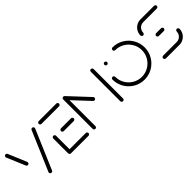

<svg xmlns="http://www.w3.org/2000/svg" viewBox="153 -1352 2184 2184"><g transform="rotate(-45 1245.0 -259.5)"><path d="M164.4 -273.7Q164.4 -267.8 161.5 -262.6Q158.5 -257.4 153.3 -254.4Q148.1 -251.5 142.2 -251.5Q135.6 -251.5 130.2 -255Q124.8 -258.5 121.9 -264.4L27.8 -487.4Q25.9 -491.9 25.9 -496.3Q25.9 -502.2 28.9 -507.4Q31.9 -512.6 37 -515.6Q42.2 -518.5 48.1 -518.5Q54.8 -518.5 60.2 -515Q65.6 -511.5 68.5 -505.6L162.6 -282.6Q164.4 -278.1 164.4 -273.7ZM271.5 0Q265.6 0 260.4 -3Q255.2 -5.9 252.2 -11.1Q249.3 -16.3 249.3 -22.2Q249.3 -27.4 251.5 -31.1L454.4 -505.6Q457.4 -511.5 462.8 -515Q468.1 -518.5 474.8 -518.5Q480.7 -518.5 485.9 -515.6Q491.1 -512.6 494.1 -507.4Q497 -502.2 497 -496.3Q497 -491.5 494.8 -487.4L291.9 -13Q288.9 -7 283.5 -3.5Q278.1 0 271.5 0Z M560 -22.2V-261.5Q560 -267.4 563 -272.6Q565.9 -277.8 571.1 -280.7Q576.3 -283.7 582.2 -283.7Q588.1 -283.7 593.3 -280.7Q598.5 -277.8 601.5 -272.6Q604.4 -267.4 604.4 -261.5V-22.2ZM887.4 -22.2Q887.4 -16.3 884.4 -11.1Q881.5 -5.9 876.3 -3Q871.1 0 865.2 0H582.2Q576.3 0 571.1 -3Q565.9 -5.9 563 -11.1Q560 -16.3 560 -22.2Q560 -28.1 563 -33.3Q565.9 -38.5 571.1 -41.5Q576.3 -44.4 582.2 -44.4H865.2Q871.1 -44.4 876.3 -41.5Q881.5 -38.5 884.4 -33.3Q887.4 -28.1 887.4 -22.2ZM681.1 -259.3Q681.1 -265.2 684.1 -270.4Q687 -275.6 692.2 -278.5Q697.4 -281.5 703.3 -281.5H865.2Q871.1 -281.5 876.3 -278.5Q881.5 -275.6 884.4 -270.4Q887.4 -265.2 887.4 -259.3Q887.4 -253.3 884.4 -248.1Q881.5 -243 876.3 -240Q871.1 -237 865.2 -237H703.3Q697.4 -237 692.2 -240Q687 -243 684.1 -248.1Q681.1 -253.3 681.1 -259.3ZM560 -496.3Q560 -502.2 563 -507.4Q565.9 -512.6 571.1 -515.6Q576.3 -518.5 582.2 -518.5H865.2Q871.1 -518.5 876.3 -515.6Q881.5 -512.6 884.4 -507.4Q887.4 -502.2 887.4 -496.3Q887.4 -490.4 884.4 -485.2Q881.5 -480 876.3 -477Q871.1 -474.1 865.2 -474.1H582.2Q576.3 -474.1 571.1 -477Q565.9 -480 563 -485.2Q560 -490.4 560 -496.3Z M976.3 -518.5Q982.2 -518.5 987.4 -515.6Q992.6 -512.6 995.6 -507.4Q998.5 -502.2 998.5 -496.3V-22.2Q998.5 -16.3 995.6 -11.1Q992.6 -5.9 987.4 -3Q982.2 0 976.3 0Q970.4 0 965.2 -3Q960 -5.9 957 -11.1Q954.1 -16.3 954.1 -22.2V-496.3Q954.1 -502.2 957 -507.4Q960 -512.6 965.2 -515.6Q970.4 -518.5 976.3 -518.5ZM1220.7 -258.5Q1220.7 -252.6 1217.8 -247.4Q1214.8 -242.2 1209.6 -239.3Q1204.4 -236.3 1198.5 -236.3Q1193.7 -236.3 1189.4 -238.1Q1185.2 -240 1182.2 -243.3L961.5 -479.3Q958.5 -482.2 957 -486.3Q955.6 -490.4 955.6 -494.8Q955.6 -500.7 958.5 -505.9Q961.5 -511.1 966.7 -514.1Q971.9 -517 977.8 -517Q982.2 -517 986.5 -515.2Q990.7 -513.3 994.1 -510L1214.8 -273.7Q1220.7 -267 1220.7 -258.5ZM1420.7 -518.5Q1426.7 -518.5 1431.9 -515.6Q1437 -512.6 1440 -507.4Q1443 -502.2 1443 -496.3V-22.2Q1443 -16.3 1440 -11.1Q1437 -5.9 1431.9 -3Q1426.7 0 1420.7 0Q1414.8 0 1409.6 -3Q1404.4 -5.9 1401.5 -11.1Q1398.5 -16.3 1398.5 -22.2V-496.3Q1398.5 -502.2 1401.5 -507.4Q1404.4 -512.6 1409.6 -515.6Q1414.8 -518.5 1420.7 -518.5Z M1563.3 -443Q1563.3 -448.9 1566.3 -454.1Q1569.3 -459.3 1574.4 -462.2Q1579.6 -465.2 1585.6 -465.2Q1591.5 -465.2 1596.7 -462.2Q1601.9 -459.3 1604.8 -454.1Q1607.8 -448.9 1607.8 -443Q1607.8 -437 1604.8 -431.9Q1601.9 -426.7 1596.7 -423.7Q1591.5 -420.7 1585.6 -420.7Q1579.6 -420.7 1574.4 -423.7Q1569.3 -426.7 1566.3 -431.9Q1563.3 -437 1563.3 -443ZM1746.7 -496.3Q1746.7 -502.2 1749.6 -507.4Q1752.6 -512.6 1757.8 -515.6Q1763 -518.5 1768.9 -518.5Q1839.3 -518.5 1898.9 -483.7Q1958.5 -448.9 1993.3 -389.3Q2028.1 -329.6 2028.1 -259.3Q2028.1 -188.9 1993.3 -129.3Q1958.5 -69.6 1898.9 -34.8Q1839.3 0 1768.9 0Q1698.5 0 1638.9 -34.8Q1579.3 -69.6 1544.4 -129.3Q1509.6 -188.9 1509.6 -259.3Q1509.6 -265.2 1512.6 -270.4Q1515.6 -275.6 1520.7 -278.5Q1525.9 -281.5 1531.9 -281.5Q1537.8 -281.5 1543 -278.5Q1548.1 -275.6 1551.1 -270.4Q1554.1 -265.2 1554.1 -259.3Q1554.1 -200.7 1583 -151.5Q1611.9 -102.2 1661.1 -73.3Q1710.4 -44.4 1768.9 -44.4Q1827.4 -44.4 1876.7 -73.3Q1925.9 -102.2 1954.8 -151.5Q1983.7 -200.7 1983.7 -259.3Q1983.7 -317.8 1954.8 -367Q1925.9 -416.3 1876.7 -445.2Q1827.4 -474.1 1768.9 -474.1Q1763 -474.1 1757.8 -477Q1752.6 -480 1749.6 -485.2Q1746.7 -490.4 1746.7 -496.3Z M2435.6 -151.1Q2441.5 -151.1 2446.7 -148.1Q2451.9 -145.2 2454.8 -140Q2457.8 -134.8 2457.8 -128.9Q2457.8 -94.1 2440.4 -64.4Q2423 -34.8 2393.3 -17.4Q2363.7 0 2328.9 0H2109.6Q2103.7 0 2098.5 -3Q2093.3 -5.9 2090.4 -11.1Q2087.4 -16.3 2087.4 -22.2Q2087.4 -28.1 2090.4 -33.3Q2093.3 -38.5 2098.5 -41.5Q2103.7 -44.4 2109.6 -44.4H2328.9Q2351.9 -44.4 2371.3 -55.7Q2390.7 -67 2402 -86.5Q2413.3 -105.9 2413.3 -128.9Q2413.3 -134.8 2416.3 -140Q2419.3 -145.2 2424.4 -148.1Q2429.6 -151.1 2435.6 -151.1ZM2336.3 -259.3Q2336.3 -253.3 2333.3 -248.1Q2330.4 -243 2325.2 -240Q2320 -237 2314.1 -237H2233.7Q2227.8 -237 2222.6 -240Q2217.4 -243 2214.4 -248.1Q2211.5 -253.3 2211.5 -259.3Q2211.5 -265.2 2214.4 -270.4Q2217.4 -275.6 2222.6 -278.5Q2227.8 -281.5 2233.7 -281.5H2314.1Q2320 -281.5 2325.2 -278.5Q2330.4 -275.6 2333.3 -270.4Q2336.3 -265.2 2336.3 -259.3ZM2111.9 -367.4Q2105.9 -367.4 2100.7 -370.4Q2095.6 -373.3 2092.6 -378.5Q2089.6 -383.7 2089.6 -389.6Q2089.6 -424.4 2107 -454.1Q2124.4 -483.7 2154.1 -501.1Q2183.7 -518.5 2218.5 -518.5H2437.8Q2443.7 -518.5 2448.9 -515.6Q2454.1 -512.6 2457 -507.4Q2460 -502.2 2460 -496.3Q2460 -490.4 2457 -485.2Q2454.1 -480 2448.9 -477Q2443.7 -474.1 2437.8 -474.1H2218.5Q2195.6 -474.1 2176.1 -462.8Q2156.7 -451.5 2145.4 -432Q2134.1 -412.6 2134.1 -389.6Q2134.1 -383.7 2131.1 -378.5Q2128.1 -373.3 2123 -370.4Q2117.8 -367.4 2111.9 -367.4Z"/></g></svg>

Font: 26F Galaxy Sans
Style: Regular
Weight: 400
Designer: C₂₉H₂₅N₃O₅
Version: Version 1.100;FEAKit 1.0